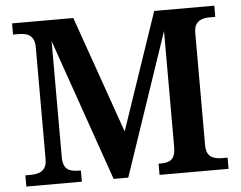

<svg xmlns="http://www.w3.org/2000/svg" viewBox="-51 -776 1049 837"><g transform="rotate(-5 473.5 -357.0)"><path d="M31 0V-49H52Q73 -49 89.5 -54Q106 -59 115.5 -73Q125 -87 125 -112V-602Q125 -627 115.5 -641Q106 -655 91 -660Q76 -665 58 -665H31V-714H299L479 -202L653 -714H916V-665H888Q871 -665 856 -659.5Q841 -654 832 -641Q823 -628 823 -602V-112Q823 -87 831.5 -73.5Q840 -60 856 -54.5Q872 -49 892 -49H916V0H614V-49H622Q643 -49 657.5 -54Q672 -59 679.5 -72.5Q687 -86 688 -112V-623L477 0H413L196 -622V-117Q196 -88 204.5 -73.5Q213 -59 229.5 -54Q246 -49 269 -49H274V0Z"/></g></svg>

Font: Noto Rashi Hebrew SemiBold
Style: Regular
Weight: 600
Version: Version 1.006